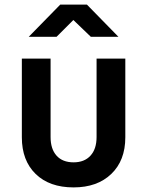

<svg xmlns="http://www.w3.org/2000/svg" viewBox="-20 -805 640 835"><path d="M300 10Q195 10 135 -48.5Q75 -107 75 -208V-550H200V-209Q200 -157 226 -128Q252 -99 300 -99Q347 -99 373.5 -128Q400 -157 400 -209V-550H525V-208Q525 -107 464 -48.5Q403 10 300 10ZM105 -645 242 -785H358L495 -645H375L299 -718L226 -645Z"/></svg>

Font: JetBrains Mono NL
Style: Bold
Weight: 700
Monospace: yes
Designer: Philipp Nurullin, Konstantin Bulenkov
Foundry: JetBrains
Version: Version 2.305; ttfautohint (v1.8.4.7-5d5b)